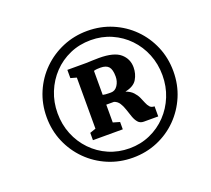

<svg xmlns="http://www.w3.org/2000/svg" viewBox="-139 -1091 1327 1206"><g transform="rotate(-20 524.5 -488.5)"><path d="M130.5 -489Q130.5 -578 163.5 -655Q196.5 -732 254.8 -789.5Q313 -847 390 -879.5Q467 -912 555 -912Q643.5 -912 720.2 -879.5Q797 -847 854.5 -789.5Q912 -732 944.8 -655Q977.5 -578 977.5 -489Q977.5 -400 944.8 -323Q912 -246 854.5 -188Q797 -130 720.2 -97.5Q643.5 -65 555 -65Q467 -65 390 -97.5Q313 -130 254.8 -188Q196.5 -246 163.5 -323Q130.5 -400 130.5 -489ZM203.5 -489Q203.5 -413.5 230 -348Q256.5 -282.5 304.5 -232.8Q352.5 -183 416.5 -155.2Q480.5 -127.5 555 -127.5Q629 -127.5 692.8 -155.8Q756.5 -184 804 -233.8Q851.5 -283.5 878 -349Q904.5 -414.5 904.5 -489Q904.5 -564.5 878 -630Q851.5 -695.5 804 -744.8Q756.5 -794 692.8 -822Q629 -850 555 -850Q479.5 -850 415.2 -821.8Q351 -793.5 303.8 -743.8Q256.5 -694 230 -628.5Q203.5 -563 203.5 -489ZM394 -317V-658.5L354.5 -669.5V-724.5H449.5Q470 -724 485.8 -724.5Q501.5 -725 520 -726Q538.5 -727 566.5 -727Q666.5 -727 708.8 -690.5Q751 -654 751 -598Q751 -554.5 729.8 -518.8Q708.5 -483 650.5 -471.5Q682 -460 699.2 -441.2Q716.5 -422.5 725.8 -402Q735 -381.5 742.2 -363.5Q749.5 -345.5 760 -333.8Q770.5 -322 791 -322V-254.5H695Q670.5 -254.5 656.8 -270.5Q643 -286.5 634.2 -311.2Q625.5 -336 617.2 -361.8Q609 -387.5 596.2 -407.8Q583.5 -428 561 -435.5H509.5V-316.5L554 -303.5V-254.5H354.5V-303.5ZM509.5 -501Q517.5 -499 527 -498.2Q536.5 -497.5 546.2 -497.2Q556 -497 564 -497Q591.5 -497 608.5 -523Q625.5 -549 625.5 -582Q625.5 -628.5 608.8 -647.5Q592 -666.5 554 -666.5Q543.5 -666.5 532.2 -665.8Q521 -665 509.5 -661.5Z"/></g></svg>

Font: Merriweather Light 18pt ExtraBold
Style: Italic
Weight: 800
Italic angle: -7.8°
Version: Version 2.101